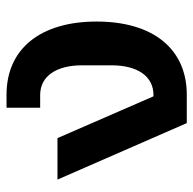

<svg xmlns="http://www.w3.org/2000/svg" viewBox="-22 -570 592 588"><g transform="rotate(-90 274.0 -276.0)"><path d="M191 0H278C418 0 502 -103 502 -276C502 -449 418 -552 278 -552H238V-449H277C334 -449 368 -401 368 -320V-231C368 -150 334 -102 277 -102H273L145 -396H18Z"/></g></svg>

Font: IBM Plex Thai SemiBold
Style: Regular
Weight: 600
Designer: Mike Abbink, Paul van der Laan, Pieter van Rosmalen, Ben Mitchell, Mark Frömberg
Foundry: Bold Monday
Version: Version 1.0